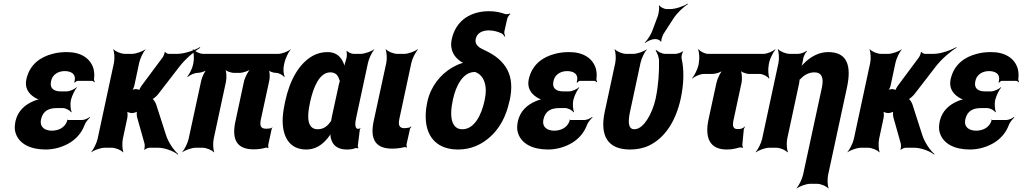

<svg xmlns="http://www.w3.org/2000/svg" viewBox="-20 -831 5752 1080"><path d="M271 -96C235 -96 201 -114 211 -160C222 -210 258 -223 299 -223H334C350 -223 374 -210 380 -199L383 -202C377 -213 374 -247 379 -269L380 -272C385 -293 402 -327 412 -338L411 -341C401 -330 372 -317 356 -317H321C286 -317 258 -332 267 -373C269 -380 270 -387 274 -394C288 -419 315 -431 344 -431C370 -431 398 -422 401 -395C402 -389 400 -372 398 -367L401 -366C404 -370 411 -376 416 -376H497C502 -376 509 -371 510 -368L513 -371C511 -375 508 -382 509 -388C512 -409 510 -427 506 -444C489 -503 435 -538 356 -538C327 -538 301 -535 275 -528C210 -511 147 -471 128 -384C118 -337 141 -304 173 -284C182 -277 200 -270 210 -269L211 -273C201 -274 181 -268 168 -262C120 -242 80 -207 67 -149C62 -124 61 -101 68 -82C88 -21 152 10 237 10C288 10 338 -6 376 -30C407 -50 438 -81 455 -126C460 -142 477 -162 487 -170L485 -173C475 -165 455 -156 442 -156H362C360 -156 360 -158 359 -159L357 -157C358 -156 358 -153 358 -151C344 -111 307 -96 271 -96Z M751 -172 793 -23C795 -15 794 5 791 10L793 12C796 7 813 0 820 0H868C908 0 959 20 981 39L982 35C960 17 926 -30 913 -74L858 -245C854 -256 842 -276 834 -276L833 -272C841 -272 863 -292 871 -303L989 -456C1022 -499 1075 -544 1106 -562L1105 -566C1074 -548 1017 -528 977 -528H929C923 -528 910 -534 909 -540L906 -538C907 -532 899 -513 894 -507L775 -347C771 -342 762 -325 763 -320L766 -322C765 -327 750 -330 745 -330C737 -330 722 -326 717 -321L720 -318C726 -323 734 -341 736 -351L763 -478C768 -502 786 -539 798 -552V-554C783 -542 745 -528 722 -528H683C660 -528 628 -542 619 -554L617 -552C623 -539 626 -502 621 -478L529 -50C524 -26 505 11 493 24V26C508 14 546 0 569 0H608C631 0 663 14 672 26L674 24C668 11 666 -26 671 -50L696 -167C699 -180 698 -204 693 -211L689 -208C693 -201 711 -195 722 -195H723C730 -195 750 -200 753 -205L751 -207C748 -202 749 -180 751 -172Z M1406 9C1432 9 1454 6 1474 0C1478 -2 1486 0 1488 3L1490 0C1489 -3 1488 -12 1489 -17L1508 -105C1509 -108 1511 -111 1512 -113L1511 -115C1510 -114 1507 -110 1505 -110C1497 -108 1487 -107 1477 -107C1447 -107 1439 -122 1448 -162L1495 -379C1499 -399 1498 -433 1489 -444L1485 -441C1492 -430 1516 -421 1533 -421C1549 -421 1571 -409 1578 -398L1581 -401C1575 -412 1572 -443 1577 -464L1580 -478C1585 -502 1603 -539 1615 -552V-554C1601 -542 1566 -528 1545 -528H1124C1103 -528 1075 -542 1067 -554L1064 -552C1070 -539 1073 -502 1068 -478L1065 -464C1061 -444 1044 -412 1034 -401L1036 -398C1047 -409 1075 -421 1091 -421C1107 -421 1137 -430 1148 -441L1146 -444C1133 -433 1116 -398 1112 -378L1041 -50C1036 -26 1017 11 1005 24V26C1020 14 1058 0 1081 0H1119C1142 0 1174 14 1183 26L1185 24C1179 11 1177 -26 1182 -50L1251 -371C1256 -395 1254 -435 1244 -447L1241 -445C1248 -432 1278 -421 1298 -421H1326C1346 -421 1381 -432 1394 -445L1393 -447C1377 -435 1357 -395 1352 -371L1304 -147C1282 -44 1314 9 1406 9Z M1994 -107 1995 -104 1993 -106C1974 -109 1977 -140 1984 -171L2050 -478C2055 -502 2073 -539 2085 -552V-554C2070 -542 2031 -528 2008 -528H1970C1957 -528 1937 -537 1932 -545L1929 -542C1932 -535 1932 -510 1927 -497C1922 -482 1915 -458 1915 -446L1920 -447C1919 -457 1914 -475 1908 -486C1892 -516 1868 -538 1822 -538C1793 -538 1765 -531 1741 -518C1663 -475 1610 -382 1584 -260L1582 -250C1574 -212 1569 -177 1570 -145C1572 -59 1610 10 1703 10C1752 10 1789 -14 1818 -48C1828 -59 1841 -77 1844 -87H1840C1837 -77 1839 -58 1843 -47C1854 -11 1882 10 1931 10C1950 10 1965 8 1980 2C1984 1 1990 2 1993 4L1996 0C1994 -1 1992 -8 1993 -13L2004 -102C2004 -105 2007 -108 2008 -110L2006 -112C2005 -111 2003 -107 2001 -107ZM1887 -360 1846 -171 1843 -153C1843 -153 1842 -149 1843 -149C1843 -149 1844 -153 1844 -153C1843 -153 1841 -149 1841 -149C1822 -121 1800 -104 1767 -104C1708 -104 1706 -172 1723 -250L1725 -260C1743 -341 1777 -424 1838 -424C1867 -424 1881 -408 1888 -384C1889 -382 1892 -373 1893 -374V-378C1892 -377 1888 -363 1887 -360Z M2185 5C2211 5 2233 2 2253 -3C2257 -5 2265 -3 2267 0L2269 -3C2268 -6 2266 -15 2267 -20L2286 -105C2287 -110 2291 -115 2294 -118L2291 -120C2289 -118 2284 -113 2280 -113L2274 -112L2256 -110C2227 -110 2218 -125 2227 -165L2294 -478C2299 -502 2318 -539 2331 -552L2329 -554C2314 -542 2276 -528 2254 -528H2215C2193 -528 2160 -542 2151 -554L2149 -552C2155 -539 2158 -502 2153 -478L2082 -150C2060 -47 2093 5 2185 5Z M2729 -660C2758 -660 2782 -652 2802 -643C2808 -640 2816 -630 2818 -625L2822 -627C2819 -633 2815 -645 2817 -654L2833 -725C2835 -734 2844 -748 2851 -752L2848 -755C2843 -752 2829 -750 2822 -752C2795 -761 2769 -768 2731 -768C2633 -768 2545 -721 2521 -610C2508 -548 2536 -508 2575 -483C2579 -480 2588 -475 2593 -475L2595 -479C2590 -479 2579 -476 2573 -474C2555 -468 2537 -459 2520 -449C2459 -412 2403 -347 2384 -259L2382 -249C2374 -212 2373 -178 2376 -146C2386 -55 2443 10 2557 10C2593 10 2627 3 2658 -10C2747 -49 2817 -132 2844 -256L2847 -266C2862 -335 2858 -392 2834 -438C2810 -484 2768 -520 2709 -547C2695 -553 2686 -559 2677 -564C2663 -575 2651 -588 2656 -613C2664 -648 2697 -660 2729 -660ZM2647 -426H2653C2654 -426 2655 -425 2655 -425C2701 -408 2724 -350 2707 -272L2705 -262C2687 -181 2647 -104 2581 -104C2566 -104 2553 -108 2544 -116C2515 -141 2512 -195 2526 -262L2528 -272C2545 -351 2584 -423 2647 -426Z M3097 -96C3061 -96 3027 -114 3037 -160C3048 -210 3084 -223 3125 -223H3160C3176 -223 3200 -210 3206 -199L3209 -202C3203 -213 3200 -247 3205 -269L3206 -272C3211 -293 3228 -327 3238 -338L3237 -341C3227 -330 3198 -317 3182 -317H3147C3112 -317 3084 -332 3093 -373C3095 -380 3096 -387 3100 -394C3114 -419 3141 -431 3170 -431C3196 -431 3224 -422 3227 -395C3228 -389 3226 -372 3224 -367L3227 -366C3230 -370 3237 -376 3242 -376H3323C3328 -376 3335 -371 3336 -368L3339 -371C3337 -375 3334 -382 3335 -388C3338 -409 3336 -427 3332 -444C3315 -503 3261 -538 3182 -538C3153 -538 3127 -535 3101 -528C3036 -511 2973 -471 2954 -384C2944 -337 2967 -304 2999 -284C3008 -277 3026 -270 3036 -269L3037 -273C3027 -274 3007 -268 2994 -262C2946 -242 2906 -207 2893 -149C2888 -124 2887 -101 2894 -82C2914 -21 2978 10 3063 10C3114 10 3164 -6 3202 -30C3233 -50 3264 -81 3281 -126C3286 -142 3303 -162 3313 -170L3311 -173C3301 -165 3281 -156 3268 -156H3188C3186 -156 3186 -158 3185 -159L3183 -157C3184 -156 3184 -153 3184 -151C3170 -111 3133 -96 3097 -96Z M3524 10C3563 10 3599 3 3630 -12C3719 -54 3781 -148 3809 -276C3828 -365 3828 -440 3814 -502C3812 -512 3816 -533 3823 -540L3820 -542C3814 -536 3790 -528 3780 -528H3723C3703 -528 3681 -540 3671 -550L3668 -546C3676 -536 3687 -509 3687 -488C3688 -424 3684 -354 3668 -276C3658 -231 3640 -188 3621 -159C3603 -131 3578 -104 3548 -104C3511 -104 3513 -151 3524 -203L3583 -478C3588 -502 3606 -539 3618 -552V-554C3603 -542 3565 -528 3542 -528H3503C3480 -528 3448 -542 3439 -554L3437 -552C3443 -539 3446 -502 3441 -478L3382 -204C3352 -65 3400 10 3524 10ZM3680 -740 3647 -652C3638 -631 3619 -602 3607 -592L3608 -589C3620 -599 3646 -611 3663 -611H3670C3679 -611 3696 -603 3697 -596L3700 -598C3698 -605 3706 -629 3712 -640L3765 -722C3785 -755 3825 -793 3849 -807L3848 -811C3826 -796 3780 -780 3750 -780H3730C3716 -780 3694 -791 3689 -801L3686 -799C3690 -789 3686 -757 3680 -740Z M4128 -105C4102 -105 4099 -125 4107 -160L4151 -365C4156 -389 4153 -429 4143 -441L4141 -439C4147 -426 4176 -415 4195 -415H4253C4272 -415 4298 -401 4305 -389L4308 -391C4302 -404 4299 -441 4304 -465L4306 -478C4311 -502 4330 -539 4342 -552L4341 -554C4327 -542 4295 -528 4275 -528H3964C3944 -528 3918 -542 3910 -554L3907 -552C3913 -539 3916 -502 3911 -478L3909 -465C3904 -441 3885 -404 3873 -391L3874 -389C3887 -401 3919 -415 3938 -415H3987C4006 -415 4040 -426 4052 -439L4050 -441C4034 -429 4015 -389 4010 -365L3966 -162C3942 -52 3975 10 4068 10C4096 10 4117 5 4138 -1C4144 -3 4154 -1 4158 1L4159 -2C4157 -5 4155 -14 4156 -21L4164 -104C4165 -109 4169 -115 4170 -117L4169 -120C4159 -107 4146 -105 4128 -105Z M4561 -424C4602 -424 4615 -394 4603 -338L4497 153C4492 177 4473 214 4461 227L4462 229C4477 217 4514 203 4537 203H4576C4599 203 4630 217 4639 229L4641 227C4635 214 4633 177 4638 153L4744 -338C4771 -463 4745 -538 4639 -538C4589 -538 4546 -515 4512 -484C4500 -473 4483 -456 4477 -445L4481 -443C4487 -454 4494 -474 4496 -489L4497 -496C4498 -510 4510 -535 4519 -543L4518 -546C4508 -537 4483 -528 4469 -528H4423C4400 -528 4367 -542 4358 -554L4355 -552C4361 -539 4364 -502 4359 -478L4267 -50C4262 -26 4243 11 4231 24L4232 26C4247 14 4284 0 4307 0H4346C4369 0 4400 14 4409 26L4412 24C4406 11 4403 -26 4408 -50L4475 -362C4476 -366 4479 -383 4476 -385L4474 -382C4476 -380 4483 -387 4486 -390C4505 -410 4531 -424 4561 -424Z M5005 -172 5047 -23C5049 -15 5048 5 5045 10L5047 12C5050 7 5067 0 5074 0H5122C5162 0 5213 20 5235 39L5236 35C5214 17 5180 -30 5167 -74L5112 -245C5108 -256 5096 -276 5088 -276L5087 -272C5095 -272 5117 -292 5125 -303L5243 -456C5276 -499 5329 -544 5360 -562L5359 -566C5328 -548 5271 -528 5231 -528H5183C5177 -528 5164 -534 5163 -540L5160 -538C5161 -532 5153 -513 5148 -507L5029 -347C5025 -342 5016 -325 5017 -320L5020 -322C5019 -327 5004 -330 4999 -330C4991 -330 4976 -326 4971 -321L4974 -318C4980 -323 4988 -341 4990 -351L5017 -478C5022 -502 5040 -539 5052 -552V-554C5037 -542 4999 -528 4976 -528H4937C4914 -528 4882 -542 4873 -554L4871 -552C4877 -539 4880 -502 4875 -478L4783 -50C4778 -26 4759 11 4747 24V26C4762 14 4800 0 4823 0H4862C4885 0 4917 14 4926 26L4928 24C4922 11 4920 -26 4925 -50L4950 -167C4953 -180 4952 -204 4947 -211L4943 -208C4947 -201 4965 -195 4976 -195H4977C4984 -195 5004 -200 5007 -205L5005 -207C5002 -202 5003 -180 5005 -172Z M5470 -96C5434 -96 5400 -114 5410 -160C5421 -210 5457 -223 5498 -223H5533C5549 -223 5573 -210 5579 -199L5582 -202C5576 -213 5573 -247 5578 -269L5579 -272C5584 -293 5601 -327 5611 -338L5610 -341C5600 -330 5571 -317 5555 -317H5520C5485 -317 5457 -332 5466 -373C5468 -380 5469 -387 5473 -394C5487 -419 5514 -431 5543 -431C5569 -431 5597 -422 5600 -395C5601 -389 5599 -372 5597 -367L5600 -366C5603 -370 5610 -376 5615 -376H5696C5701 -376 5708 -371 5709 -368L5712 -371C5710 -375 5707 -382 5708 -388C5711 -409 5709 -427 5705 -444C5688 -503 5634 -538 5555 -538C5526 -538 5500 -535 5474 -528C5409 -511 5346 -471 5327 -384C5317 -337 5340 -304 5372 -284C5381 -277 5399 -270 5409 -269L5410 -273C5400 -274 5380 -268 5367 -262C5319 -242 5279 -207 5266 -149C5261 -124 5260 -101 5267 -82C5287 -21 5351 10 5436 10C5487 10 5537 -6 5575 -30C5606 -50 5637 -81 5654 -126C5659 -142 5676 -162 5686 -170L5684 -173C5674 -165 5654 -156 5641 -156H5561C5559 -156 5559 -158 5558 -159L5556 -157C5557 -156 5557 -153 5557 -151C5543 -111 5506 -96 5470 -96Z"/></svg>

Font: Asimov
Style: EdgeExtremeIt
Weight: 500
Designer: Google
Version: Version 2.000980: 2014